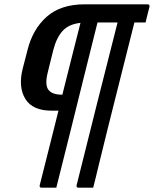

<svg xmlns="http://www.w3.org/2000/svg" viewBox="-20 -720 713 890"><path d="M335 139Q382 -50 429.5 -239Q477 -428 525 -616H432Q404 -505 372 -375.5Q340 -246 306.5 -111.5Q273 23 241 150H173Q162 150 164 139Q186 53 207.5 -33.5Q229 -120 251 -207H219Q131 -207 97.5 -261.5Q64 -316 85 -401L107 -486Q131 -584 196 -642Q261 -700 373 -700H664Q669 -700 672 -697Q673 -695 673 -689Q665 -657 661 -642Q657 -627 655 -616H603Q562 -452 520.5 -288Q479 -124 439 40Q432 70 425 98Q418 126 412 150H344Q333 150 335 139ZM202 -387Q187 -329 203.5 -305Q220 -281 269 -281Q290 -365 311 -448Q332 -531 353 -614Q299 -608 270.5 -577Q242 -546 227 -488Z"/></svg>

Font: Recursive Sn Lnr St
Style: Italic
Weight: 400
Italic angle: -15°
Version: Version 1.079;hotconv 1.0.112;makeotfexe 2.5.65598; ttfautoh